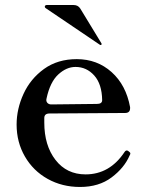

<svg xmlns="http://www.w3.org/2000/svg" viewBox="-20 -729 591 763"><path d="M498 -119Q498 -116 495 -111Q474 -62 423.5 -24Q373 14 298 14Q227 14 169.5 -18Q112 -50 79 -107Q46 -164 46 -234Q46 -296 73.5 -356Q101 -416 155 -455Q209 -494 285 -494Q366 -494 423.5 -442.5Q481 -391 497 -303V-299Q497 -280 477 -280L177 -278Q156 -278 156 -260V-242Q156 -151 200.5 -93.5Q245 -36 320 -36Q416 -36 475 -125Q479 -131 484 -131Q488 -131 492 -127Q498 -123 498 -119ZM165 -338 164 -332Q164 -324 169.5 -319Q175 -314 184 -314L365 -316Q386 -316 386 -331Q385 -395 354.5 -429Q324 -463 280 -463Q244 -463 211.5 -433Q179 -403 165 -338ZM377 -551 380 -550Q382 -550 383 -551.5Q384 -553 384 -554L383 -557L299 -695Q290 -709 273 -709H165Q162 -709 160 -707Q158 -705 158 -703Q158 -699 161 -697Z"/></svg>

Font: Shippori Mincho B1 SemiBold
Style: Regular
Weight: 600
Designer: FONTDASU
Foundry: FONTDASU / Google Inc. / but / Adobe
Version: Version 3.110; ttfautohint (v1.8.3)